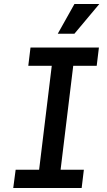

<svg xmlns="http://www.w3.org/2000/svg" viewBox="-20 -937 535 957"><path d="M46 0 58 -91H175L238 -609H121L132 -700H473L462 -609H345L282 -91H398L387 0ZM351 -769H268L351 -917H475Z"/></svg>

Font: Inclusive Sans Medium
Style: Italic
Weight: 500
Italic angle: -7°
Designer: Olivia King
Foundry: Olivia King
Version: Version 2.004